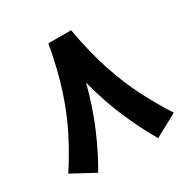

<svg xmlns="http://www.w3.org/2000/svg" viewBox="-154 -787 915 937"><g transform="rotate(-30 304.0 -318.0)"><path d="M240.2 -651.9H368.7Q392.6 -515.6 427.7 -409.4Q462.9 -303.2 507.1 -216.8Q551.3 -130.4 601.6 -52.7L473.1 16.6Q425.3 -64.9 380.6 -167.5Q335.9 -270 304.2 -393.6Q271.5 -269.5 227.5 -167.2Q183.6 -64.9 135.3 16.6L6.8 -52.7Q57.6 -130.4 101.8 -216.6Q146 -302.7 181.2 -408.9Q216.3 -515.1 240.2 -651.9Z"/></g></svg>

Font: Vazir Black FD-WOL-UI
Style: Black-FD-WOL-UI
Weight: 900
Designer: Saber Rastikerdar
Foundry: Saber Rastikerdar
Version: Version 30.0.0